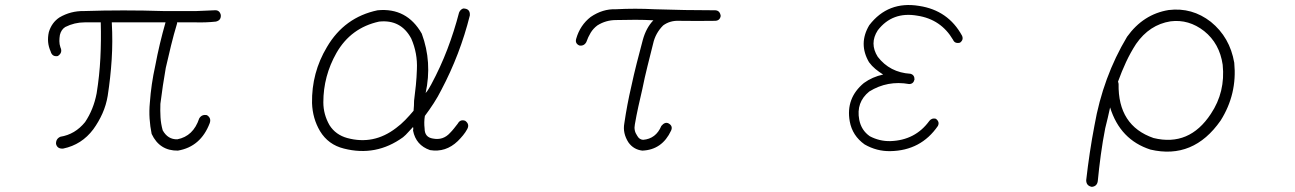

<svg xmlns="http://www.w3.org/2000/svg" viewBox="-20 -588 5040 747"><path d="M814 -548Q834 -550 839 -530Q841 -509 820 -504Q783 -500 744 -501H669V-497Q656 -454 645.5 -411Q635 -368 625 -324Q613 -256 604 -184Q603 -157 604.5 -131.5Q606 -106 613 -81Q633 -45 670 -46Q732 -58 755 -127Q765 -144 785 -140Q803 -129 796 -109Q761 -17 672 -2Q601 -1 570 -67Q564 -96 562 -126.5Q560 -157 563 -188Q568 -260 584 -332Q592 -375 602 -417Q612 -459 624 -501H415V-499Q419 -427 414.5 -356.5Q410 -286 399 -215Q393 -179 378.5 -146.5Q364 -114 343 -85Q298 -25 226 -10Q203 -8 198 -28Q197 -48 215 -56Q272 -65 311 -113Q344 -162 356 -225Q367 -293 370.5 -362Q374 -431 372 -501H309Q270 -501 234 -483Q218 -473 213 -452Q211 -440 211 -428Q211 -416 215 -404Q225 -383 205 -370Q183 -366 177 -388Q161 -423 170 -463Q181 -500 211 -520Q255 -546 307 -545Q460 -550 616 -545H744Q762 -546 779.5 -546.5Q797 -547 814 -548Z M1782 -555Q1810 -555 1808 -528Q1770 -376 1697 -238Q1684 -212 1667.5 -186.5Q1651 -161 1633 -137Q1629 -113 1632 -88Q1632 -54 1664 -49Q1704 -41 1731 -71Q1739 -79 1746.5 -88.5Q1754 -98 1761 -107Q1771 -125 1790 -118Q1808 -105 1798 -86Q1791 -73 1781.5 -61.5Q1772 -50 1761 -39Q1714 6 1653 -4Q1598 -23 1587 -80Q1589 -88 1587 -94Q1577 -84 1568 -73.5Q1559 -63 1548 -54Q1443 22 1318 -10Q1257 -25 1225 -78Q1196 -127 1194 -187Q1192 -305 1252 -405Q1320 -521 1449 -548Q1563 -559 1621 -457Q1662 -346 1636 -226Q1643 -234 1648 -242.5Q1653 -251 1658 -260Q1694 -327 1720.5 -396.5Q1747 -466 1766 -539Q1771 -551 1782 -555ZM1455 -504Q1345 -480 1289 -382Q1238 -292 1238 -190Q1238 -143 1262 -101Q1274 -82 1291.5 -69.5Q1309 -57 1331 -51Q1434 -23 1521 -90Q1540 -104 1556.5 -121Q1573 -138 1589 -157Q1590 -167 1590.5 -177Q1591 -187 1591 -196Q1595 -226 1598 -256.5Q1601 -287 1602 -318Q1605 -381 1580 -438Q1540 -513 1455 -504Z M2376 -552Q2451 -556 2527 -552Q2586 -550 2645 -549Q2704 -548 2763 -548Q2781 -547 2784 -526Q2781 -508 2763 -507Q2693 -506 2624 -507Q2587 -509 2560 -489Q2530 -459 2521 -418Q2510 -374 2499 -330Q2488 -286 2479 -241Q2471 -207 2463.5 -173Q2456 -139 2450 -104Q2445 -80 2459 -60Q2467 -45 2482 -44Q2532 -48 2553 -98Q2567 -115 2581 -108Q2599 -98 2591 -80Q2556 -5 2479 -2Q2445 -6 2425 -34Q2402 -70 2409 -108Q2420 -183 2436 -251Q2446 -298 2457.5 -343Q2469 -388 2481 -433Q2494 -480 2522 -509Q2488 -511 2452 -511Q2416 -511 2377 -510Q2337 -510 2304 -489Q2288 -477 2278 -460.5Q2268 -444 2261 -424Q2252 -408 2234 -411Q2216 -419 2222 -438Q2237 -490 2278 -522Q2325 -554 2376 -552Z M3556 -565Q3669 -548 3723 -449Q3730 -433 3715 -422Q3695 -417 3688 -433Q3641 -513 3549 -527Q3452 -544 3395 -470Q3362 -419 3395 -367Q3442 -306 3522 -301Q3538 -297 3538 -279Q3534 -261 3517 -261Q3433 -276 3362 -232Q3310 -190 3323 -122Q3331 -81 3364 -58Q3402 -38 3444 -39Q3541 -42 3596 -118Q3606 -130 3621 -126Q3637 -114 3629 -98Q3563 -2 3444 0Q3391 1 3344 -26Q3296 -60 3286 -116Q3270 -206 3341 -265Q3374 -289 3416 -298Q3400 -308 3386 -319.5Q3372 -331 3361 -346Q3319 -418 3362 -490Q3435 -585 3556 -565Z M4527 -549Q4618 -560 4691 -503Q4765 -443 4782 -344Q4794 -222 4729 -119Q4623 33 4456 -6Q4338 -44 4299 -170Q4295 -151 4290 -130Q4285 -109 4280 -89Q4270 -38 4263 13.5Q4256 65 4251 117Q4248 137 4228 139Q4206 135 4206 113Q4212 60 4220 6.5Q4228 -47 4238 -99Q4271 -288 4365 -445Q4428 -533 4527 -549ZM4534 -505Q4452 -492 4400 -417Q4378 -383 4361 -346.5Q4344 -310 4330 -271V-269Q4331 -268 4331 -266Q4331 -264 4332 -262Q4329 -99 4468 -51Q4607 -17 4691 -145Q4748 -230 4737 -336Q4725 -419 4665 -467Q4605 -514 4534 -505Z"/></svg>

Font: Yomogi
Style: Regular
Weight: 400
Designer: satsuyako
Foundry: satsuyako
Version: Version 3.100